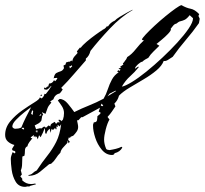

<svg xmlns="http://www.w3.org/2000/svg" viewBox="-34 -568 797 747"><path d="M64 159Q39 159 27 139Q15 119 11.5 93.5Q8 68 8 50Q8 43 10.5 36.5Q13 30 15 24L24 29L26 24Q25 19 19 18.5Q13 18 13 11L22 -4Q7 -8 -3.5 -17.5Q-14 -27 -14 -43Q-14 -72 6 -96Q26 -120 52.5 -138.5Q79 -157 99.5 -169.5Q120 -182 121 -189L128 -185Q138 -193 139 -203L144 -202Q150 -209 156 -217.5Q162 -226 166 -233L165 -234Q161 -230 157 -225.5Q153 -221 148 -219L139 -220L137 -224L140 -228L144 -225L150 -232L153 -230L157 -243Q170 -243 176 -256L181 -252L189 -262L188 -265L175 -264Q176 -263 175 -263Q174 -263 174 -263H173L175 -264Q178 -280 185.5 -284Q193 -288 201.5 -290.5Q210 -293 215 -303L213 -313L221 -317L223 -325L233 -328H238L243 -333L247 -329Q249 -340 255 -347.5Q261 -355 268 -362L265 -368L277 -383L280 -382Q287 -392 303.5 -406Q320 -420 338 -433Q356 -446 366 -452H364Q375 -455 382 -466L386 -465Q391 -473 397.5 -478.5Q404 -484 413 -488Q418 -494 431 -502Q444 -510 458.5 -518Q473 -526 481 -530L482 -529Q437 -503 393.5 -457Q350 -411 318 -370Q313 -350 300 -340V-333Q276 -306 253 -279Q230 -252 204 -226L210 -220Q208 -216 205 -212.5Q202 -209 199 -205Q179 -200 174 -182L161 -173L166 -169Q155 -157 151.5 -148.5Q148 -140 143 -125L130 -131L129 -130L134 -123L130 -116L127 -99Q123 -92 116 -88Q109 -84 101 -80Q103 -76 104 -72Q105 -68 107 -65Q111 -67 115 -67.5Q119 -68 123 -70L125 -67L138 -76L145 -71L155 -80L162 -76Q162 -84 168 -87.5Q174 -91 179 -94L184 -86L192 -94L195 -91L199 -93L194 -98L195 -103L204 -99L205 -96L211 -103Q213 -109 214 -115Q215 -121 215 -128Q215 -142 207 -154.5Q199 -167 191 -177L198 -183Q215 -183 230.5 -164Q246 -145 255 -132Q283 -146 312 -157.5Q341 -169 369 -184Q379 -201 385.5 -221Q392 -241 401.5 -258.5Q411 -276 428 -287L423 -288V-291L426 -295L431 -292L435 -297L427 -301L438 -306L433 -308L446 -317L444 -322L448 -325L452 -331Q458 -337 461 -346Q478 -356 494.5 -377Q511 -398 527 -412L523 -411L518 -414Q519 -419 533 -434Q547 -449 567.5 -468Q588 -487 610 -505Q632 -523 649 -535Q666 -547 672 -548Q691 -537 707.5 -534Q724 -531 741 -513L738 -506L743 -495L740 -478Q716 -444 689 -412.5Q662 -381 638 -347Q631 -343 621 -336Q611 -329 603 -331Q596 -312 574.5 -294Q553 -276 525 -259.5Q497 -243 471 -227.5Q445 -212 429 -196Q424 -177 411 -165L415 -154Q408 -144 401 -133.5Q394 -123 385 -114V-112L392 -103Q384 -90 377.5 -65Q371 -40 371 -25Q371 -8 379 11L382 14L392 16Q405 14 417 11Q429 8 439 3L442 6Q433 23 412 28L410 32Q407 35 402 35Q379 35 362 14.5Q345 -6 336.5 -32.5Q328 -59 328 -78V-83L331 -92Q342 -92 343.5 -100.5Q345 -109 345 -116Q349 -119 352.5 -122Q356 -125 358 -129L350 -134L355 -149L287 -112H282L271 -100L268 -101L266 -98Q267 -93 268.5 -86Q270 -79 270 -74Q270 -64 264 -55.5Q258 -47 251 -40L241 -36L238 -31L234 -34L231 -24L238 -16L231 -10L232 -13L229 -22L228 -12Q221 -4 212 5.5Q203 15 201 26Q191 36 183.5 48Q176 60 165 69L157 71Q140 85 121.5 100.5Q103 116 78 116L76 113Q87 112 93.5 105.5Q100 99 109 95Q130 63 150 38Q170 13 184.5 -15.5Q199 -44 204 -85L198 -76L191 -82L190 -80L191 -74L185 -76L186 -67L184 -64L180 -70L172 -62L167 -67L162 -51L160 -67Q148 -59 147 -48L142 -49Q142 -55 141.5 -60Q141 -65 140 -70Q137 -61 133 -52Q129 -43 124 -34L118 -42L113 -26L108 -37L103 -33L105 -38L97 -36L98 -43L86 -34V-31L92 -30Q87 -24 80.5 -15.5Q74 -7 73 1Q63 5 63 17.5Q63 30 61 38L53 41Q52 53 52 68.5Q52 84 47 95Q48 99 49 102.5Q50 106 51 111L45 118L53 128L52 133Q67 148 86 148Q90 148 94.5 147.5Q99 147 103 146L106 149L84 155L79 158L75 157Q67 159 64 159ZM440 -231Q453 -233 478.5 -248.5Q504 -264 535 -289Q566 -314 597.5 -343.5Q629 -373 656 -402.5Q683 -432 700 -457Q717 -482 717 -497L704 -509Q693 -495 684.5 -491Q676 -487 668.5 -485.5Q661 -484 652 -476Q645 -475 639.5 -468Q634 -461 630 -456L631 -454Q631 -448 619.5 -436Q608 -424 594.5 -413Q581 -402 575 -397L586 -390Q575 -379 563 -367.5Q551 -356 543 -343Q537 -340 531 -336.5Q525 -333 520 -328Q513 -327 503 -318Q493 -309 491 -302L492 -301L504 -309L506 -307Q490 -287 472 -271Q454 -255 440 -231ZM238 -302 247 -310 245 -315 242 -310 238 -312 236 -309ZM384 -193 418 -214 415 -215 393 -204ZM123 -194 126 -201 130 -196ZM366 -155 369 -159 367 -157 362 -165 358 -159 360 -156ZM25 -67Q31 -67 37 -68Q43 -69 49 -72Q57 -92 67 -112Q77 -132 87 -151Q78 -145 60.5 -131Q43 -117 28.5 -102Q14 -87 14 -76Q14 -72 18 -69.5Q22 -67 25 -67ZM93 -121 95 -136 91 -139 87 -125ZM118 -116 127 -120 125 -125ZM60 -64Q59 -65 59 -66.5Q59 -68 60 -69L55 -72L50 -67ZM110 -51 112 -57 111 -61 103 -58 107 -57Z"/></svg>

Font: Kolker Brush
Style: Regular
Weight: 400
Designer: Robert E. Leuschke
Foundry: Robert E. Leuschke
Version: Version 1.010; ttfautohint (v1.8.3)